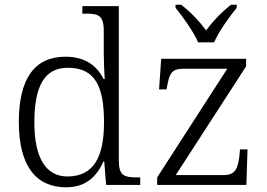

<svg xmlns="http://www.w3.org/2000/svg" viewBox="-20 -786 1135 816"><path d="M822 -606H890C909 -651 955 -715 986 -753V-766H962C918 -731 886 -697 856 -657C826 -697 794 -731 750 -766H726V-753C757 -715 803 -651 822 -606ZM261 10C344 10 390 -34 420 -100H423L431 0H576V-32H565C508 -32 485 -39 485 -103V-760H330V-728H346C397 -728 421 -721 421 -655V-557C421 -526 423 -485 425 -450H420C392 -508 340 -545 258 -545C127 -545 60 -452 60 -267C60 -81 133 10 261 10ZM648 0H1027L1032 -151H1000L997 -119C990 -70 980 -42 932 -42H727L1026 -504V-536H665L656 -406H688L690 -418C700 -472 708 -494 760 -494H946L648 -32ZM268 -36C176 -35 126 -114 126 -265C126 -415 166 -498 268 -498C385 -498 422 -418 422 -266C422 -118 378 -37 268 -36Z"/></svg>

Font: Noto Serif Light
Style: Regular
Weight: 300
Designer: Monotype Design Team
Foundry: Monotype Imaging Inc.
Version: Version 2.013